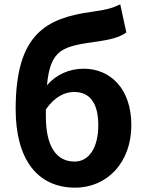

<svg xmlns="http://www.w3.org/2000/svg" viewBox="-20 -849 672 883"><path d="M326 14C472 14 584 -101 584 -273C584 -443 486 -533 365 -533C300 -533 239 -507 196 -457C212 -627 270 -636 434 -659C483 -666 531 -677 561 -700L533 -829C498 -812 470 -804 404 -795C194 -766 52 -695 52 -347C52 -119 150 14 326 14ZM191 -346C232 -405 279 -426 321 -426C391 -426 432 -378 432 -273C432 -172 391 -106 323 -106C239 -106 191 -176 191 -313Z"/></svg>

Font: Noto Sans TC
Style: Bold
Weight: 700
Designer: Ryoko NISHIZUKA 西塚涼子 (kana, bopomofo & ideographs); Paul D. Hunt (Latin, Greek & Cyrillic); Sandoll Communications 산돌커뮤니
Foundry: Adobe
Version: Version 2.004;hotconv 1.0.118;makeotfexe 2.5.65603